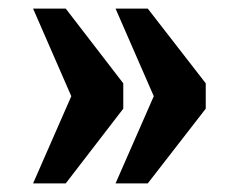

<svg xmlns="http://www.w3.org/2000/svg" viewBox="-20 -494 555 447"><path d="M249 -67 338 -270 249 -474H324L459 -300V-241L324 -67ZM57 -67 146 -270 57 -474H133L267 -300V-241L133 -67Z"/></svg>

Font: Noto Serif Condensed Black
Style: Regular
Weight: 900
Width: 3
Designer: Monotype Design Team
Foundry: Monotype Imaging Inc.
Version: Version 2.015; ttfautohint (v1.8.4.7-5d5b)